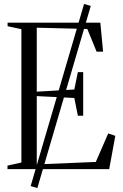

<svg xmlns="http://www.w3.org/2000/svg" viewBox="-20 -858 625 974"><path d="M135.5 86 406.5 -838 440.5 -828 169.5 96ZM88.5 -33.5V-710L18.5 -725V-743H489L503 -596H470L423 -711L166.5 -717.5V-393L357 -404L375 -492H402V-271H375L357 -361L166.5 -370.5V-24L466 -36.5L529 -181L565 -169L534 0H18V-18Z"/></svg>

Font: Merriweather 144pt Light
Style: Regular
Weight: 300
Version: Version 2.100